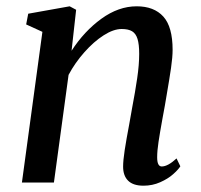

<svg xmlns="http://www.w3.org/2000/svg" viewBox="-20 -579 638 609"><path d="M207 -418Q247 -480 301.5 -519.5Q356 -559 413.5 -559Q468.5 -559 498 -526.5Q527.5 -494 527.5 -421Q527.5 -398 522.5 -363.5Q517.5 -329 508.5 -277Q504.5 -255 503 -244.5L495 -201Q487 -157 482.8 -128.8Q478.5 -100.5 478.5 -80Q478.5 -51 493 -51Q512.5 -51 540 -76.5L552 -51.5Q545.5 -41 529.2 -26.5Q513 -12 488.2 -1Q463.5 10 435 10Q402.5 10 386.5 -5.8Q370.5 -21.5 370.5 -50.5Q370.5 -70 375.5 -102.8Q380.5 -135.5 390 -185.5L396.5 -222L398.5 -233.5Q409 -288.5 415.2 -331.2Q421.5 -374 421.5 -408Q421.5 -438.5 416.2 -455.5Q411 -472.5 399 -479.8Q387 -487 366 -487Q340 -487 308.8 -467Q277.5 -447 247.8 -413.5Q218 -380 197.5 -341.5L151 0H49.5L114.5 -478L63 -501.5L69.5 -535.5L201 -559L221.5 -548Z"/></svg>

Font: Merriweather Text
Style: Italic
Weight: 400
Italic angle: -7.8°
Designer: Eben Sorkin
Foundry: Eben Sorkin
Version: Version 2.100